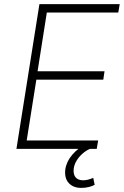

<svg xmlns="http://www.w3.org/2000/svg" viewBox="-20 -725 603 935"><path d="M60 0 172 -705H563L556 -664H208L163 -378H489L483 -337H157L110 -41H458L451 0ZM376 190Q336 190 314.5 166Q293 142 298 100Q304 61 332 28.5Q360 -4 403 -27L418 0Q399 8 382 23Q365 38 353.5 56.5Q342 75 339 96Q336 125 348.5 139Q361 153 385 153Q396 153 408.5 150Q421 147 434 141L441 175Q431 181 413.5 185.5Q396 190 376 190Z"/></svg>

Font: Nunito Sans 10pt SemiCondensed ExtraLight
Style: Italic
Weight: 250
Width: 4
Italic angle: -9°
Designer: Vernon Adams
Foundry: Vernon Adams
Version: Version 3.101;gftools[0.9.27]